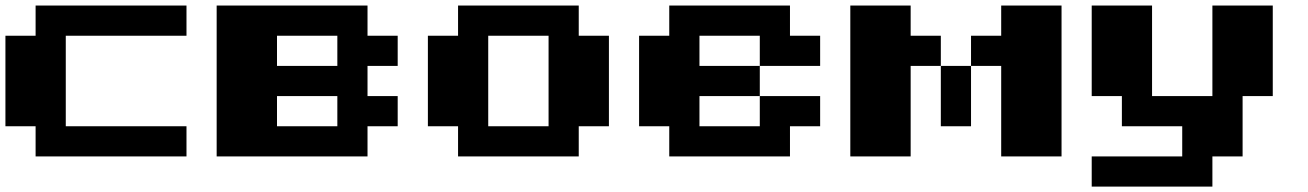

<svg xmlns="http://www.w3.org/2000/svg" viewBox="-20 -576 4818 707"><path d="M111.1 -111.1H0V-444.4H111.1V-555.6H666.7V-444.4H222.2V-111.1H666.7V0H111.1Z M1333.3 -222.2H1444.4V-111.1H1333.3V0H777.8V-555.6H1333.3V-444.4H1444.4V-333.3H1333.3ZM1222.2 -444.4H1000V-333.3H1222.2ZM1222.2 -111.1V-222.2H1000V-111.1Z M1666.7 -111.1H1555.6V-444.4H1666.7V-555.6H2111.1V-444.4H2222.2V-111.1H2111.1V0H1666.7ZM2000 -444.4H1777.8V-111.1H2000Z M2777.8 -222.2H2555.6V-111.1H2777.8ZM2777.8 -333.3V-444.4H2555.6V-333.3ZM3000 -222.2V-111.1H2888.9V0H2444.4V-111.1H2333.3V-444.4H2444.4V-555.6H2888.9V-444.4H3000V-333.3H2777.8V-222.2Z M3555.6 -111.1H3444.4V-333.3H3555.6ZM3666.7 -444.4V-555.6H3888.9V0H3666.7V-333.3H3555.6V-444.4ZM3333.3 -333.3V0H3111.1V-555.6H3333.3V-444.4H3444.4V-333.3Z M4666.7 -555.6V-222.2H4555.6V0H4444.4V111.1H4000V0H4333.3V-111.1H4111.1V-222.2H4000V-555.6H4222.2V-222.2H4444.4V-555.6Z"/></svg>

Font: Pixeloid Sans
Style: Bold
Weight: 700
Monospace: yes
Designer: GGBot
Version: 0.3